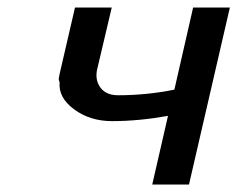

<svg xmlns="http://www.w3.org/2000/svg" viewBox="-20 -491 633 512"><path d="M139 -294 180 -471H278L240 -310Q232 -280 247 -258.5Q262 -237 295 -237Q371 -237 445 -252L495 -471H593L484 1H386L428 -182Q349 -168 279 -168Q220 -168 177.5 -199.5Q135 -231 139 -272Q138 -273 138 -274.5Q138 -276 137 -277Q136 -281 139 -294Z"/></svg>

Font: Coval
Style: Medium Italic
Weight: 500
Foundry: Context Ltd
Version: Version 001.000